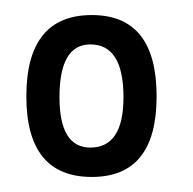

<svg xmlns="http://www.w3.org/2000/svg" viewBox="-20 -720 256 255"><path d="M102 -485Q15 -485 15 -592Q15 -700 102 -700Q188 -700 188 -592Q188 -485 102 -485ZM100 -524Q144 -524 144 -591Q144 -661 100 -661Q59 -661 59 -591Q59 -524 100 -524Z"/></svg>

Font: Karantina Light
Style: Regular
Weight: 300
Designer: Rony Koch
Foundry: Rony Koch
Version: Version 1.000; ttfautohint (v1.8.3)